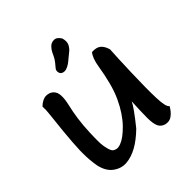

<svg xmlns="http://www.w3.org/2000/svg" viewBox="-177 -764 887 887"><g transform="rotate(-45 266.5 -320.5)"><path d="M397 -477.1Q427.2 -479 442.4 -466.1Q457.5 -453.1 464.8 -426.8Q461.9 -383.8 458.5 -281.5Q455.1 -179.2 457.3 -116.9Q459.5 -54.7 474.1 -47.4Q460.9 -23.4 443.8 -10.7Q430.7 0 415 0Q408.2 0 402.8 -1Q380.9 -6.3 371.6 -24.4Q362.3 -42.5 362.3 -82.3Q362.3 -122.1 365.7 -186.5Q359.9 -173.3 341.3 -147.2Q322.8 -121.1 291.5 -82.5Q253.4 -45.4 217.8 -25.6Q182.1 -5.9 147.7 -2.9Q113.3 0 83 -22.2Q52.7 -44.4 43 -92.3Q36.1 -131.3 36.1 -174.3Q36.1 -184.6 36.1 -193.4Q38.1 -246.1 44.7 -313.2Q51.3 -380.4 54.9 -409.7Q58.6 -439 57.1 -460.9Q82 -484.4 104 -484.4Q126 -484.4 139.6 -471.4Q153.3 -458.5 154.3 -435.1Q155.3 -411.6 147.5 -378.7Q139.6 -345.7 134 -306.4Q128.4 -267.1 126.7 -219.2Q125 -171.4 126 -152.3Q127 -133.3 132.3 -113.3Q137.7 -93.3 144.8 -87.6Q151.9 -82 162.1 -80.3Q172.4 -78.6 187.5 -84.2Q202.6 -89.8 219.2 -102.1Q235.8 -114.3 255.4 -134.3Q274.9 -154.3 292.5 -180.7Q310.1 -207 325.7 -240.5Q341.3 -273.9 352.5 -317.1Q363.8 -360.4 371.3 -408Q378.9 -455.6 397 -477.1ZM282.7 -628.9Q294.9 -641.1 311.5 -641.1H313Q330.6 -641.1 344.7 -617.7Q351.6 -592.3 342.8 -576.4Q334 -560.5 323.2 -552.5Q312.5 -544.4 300.8 -534.2Q289.1 -523.9 278.6 -516.6Q268.1 -509.3 255.9 -505.4Q243.7 -501.5 232.9 -506.1Q222.2 -510.7 220.2 -522.9Q218.3 -535.2 225.8 -543.5Q233.4 -551.8 242.9 -564.2Q252.4 -576.7 257.1 -586.7Q261.7 -596.7 266.8 -606.9Q272 -617.2 282.7 -628.9Z"/></g></svg>

Font: Myanmar Kalay
Style: Regular
Weight: 400
Designer: Khon Soe Zaw Thu
Foundry: PaOh Unicode khonsoezawthu@gmail.com and @hotmail.com
Version: Version 1.20 December 6, 2016